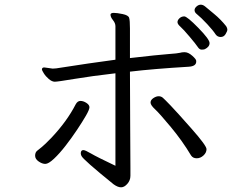

<svg xmlns="http://www.w3.org/2000/svg" viewBox="-20 -774 1040 820"><path d="M200 -186Q266 -256 303 -328Q311 -343 323.5 -343Q336 -343 349 -334.5Q362 -326 362 -316Q362 -306 347 -280Q332 -254 309 -219.5Q286 -185 260 -151.5Q234 -118 210.5 -96Q187 -74 173.5 -74Q160 -74 145 -84.5Q130 -95 130 -109Q130 -123 138.5 -130Q147 -137 159 -146.5Q171 -156 200 -186ZM796 -110Q759 -172 710 -231Q661 -290 642 -307.5Q623 -325 623 -336Q623 -347 635 -355Q647 -363 657.5 -363Q668 -363 675.5 -356.5Q683 -350 708.5 -323.5Q734 -297 798 -224.5Q862 -152 862 -137Q862 -122 849 -110Q836 -98 820 -98Q804 -98 796 -110ZM855 -564Q850 -562 841 -562Q832 -562 824.5 -573.5Q817 -585 790 -617Q763 -649 750.5 -660Q738 -671 738 -679.5Q738 -688 746.5 -696Q755 -704 767 -704Q779 -704 827 -655Q875 -606 875 -590Q875 -574 855 -564ZM325 -119Q325 -133 336 -133Q344 -133 368.5 -118.5Q393 -104 473 -66V-461Q370 -449 298 -437Q226 -425 214 -425Q202 -425 188.5 -436.5Q175 -448 167 -461Q159 -474 159 -477Q159 -486 169 -486L205 -481L220 -482Q367 -505 473 -519V-662Q473 -675 462.5 -688Q452 -701 452 -711V-712Q453 -719 466 -719Q479 -719 503.5 -714Q528 -709 531.5 -698Q535 -687 535 -652V-526Q657 -540 698.5 -543Q740 -546 748.5 -548.5Q757 -551 766 -551H769Q784 -551 801 -536Q818 -521 818 -514V-511Q818 -491 786 -489Q636 -480 535 -468L536 -238L537 -58V-23Q537 -4 524 11Q511 26 497 26Q483 26 465 13Q334 -93 328 -108Q325 -114 325 -119ZM901 -627Q890 -644 865 -671Q840 -698 817 -717Q811 -723 811 -731Q811 -739 819.5 -746.5Q828 -754 837.5 -754Q847 -754 856.5 -746Q866 -738 894.5 -714.5Q923 -691 946 -662Q951 -654 951 -647.5Q951 -641 943.5 -628.5Q936 -616 922.5 -616Q909 -616 901 -627Z"/></svg>

Font: LXGW Bright GB
Style: Regular
Weight: 400
Designer: Christian Thalmann (Catharsis Fonts)
Foundry: LXGW / Christian Thalmann (Catharsis Fonts) / Fontworks Inc.
Version: Version 5.510